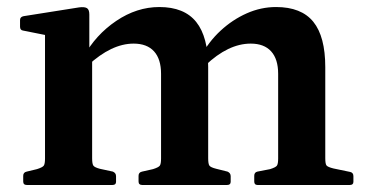

<svg xmlns="http://www.w3.org/2000/svg" viewBox="-20 -526 1041 546"><path d="M712 0Q703 0 703 -10V-26Q703 -36 712 -38L748 -45Q764 -50 767.5 -55Q771 -60 771 -75V-316Q771 -358 751 -380Q731 -402 693 -402Q629 -402 564 -340L551 -365Q573 -407 607 -438.5Q641 -470 681.5 -488Q722 -506 765 -506Q837 -506 871 -464Q905 -422 905 -335V-76Q905 -60 908.5 -55.5Q912 -51 928 -47L976 -37Q985 -35 985 -25V-9Q985 0 975 0ZM56 0Q46 0 46 -10V-26Q46 -36 56 -38L85 -45Q101 -50 104.5 -55Q108 -60 108 -75V-313H242V-76Q242 -60 245.5 -55Q249 -50 264 -46L301 -38Q310 -34 310 -25V-9Q310 0 300 0ZM384 0Q374 0 374 -10V-26Q374 -36 384 -38L415 -45Q431 -50 434.5 -55Q438 -60 438 -75V-316Q438 -358 418 -380Q398 -402 360 -402Q297 -402 230 -340L218 -365Q252 -427 310.5 -466.5Q369 -506 433 -506Q504 -506 538 -463.5Q572 -421 572 -335V-76Q572 -60 575.5 -55Q579 -50 595 -46L627 -38Q636 -34 636 -25V-9Q636 0 626 0ZM108 -313V-462L126 -423L46 -439Q37 -440 37 -450V-469Q37 -478 47 -480L205 -505Q220 -507 227 -503Q234 -499 234 -485V-379L242 -362V-313Z"/></svg>

Font: Hahmlet SemiBold
Style: Regular
Weight: 600
Version: Version 1.002